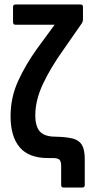

<svg xmlns="http://www.w3.org/2000/svg" viewBox="-20 -703 407 854"><path d="M262 131Q252 131 252 120V35Q252 15 244.5 7.5Q237 0 215 0H193Q108 0 67.5 -48Q27 -96 27 -186Q27 -269 60.5 -342.5Q94 -416 146 -488L223 -593H49Q38 -593 38 -605V-672Q38 -683 49 -683H339Q349 -683 349 -672V-616Q349 -609 345 -601L263 -483Q205 -402 171 -329.5Q137 -257 137 -190Q137 -141 157.5 -118Q178 -95 228 -95Q274 -94 302.5 -87Q331 -80 344 -59Q357 -38 357 5V120Q357 131 347 131Z"/></svg>

Font: Sofia Sans Condensed
Style: Bold
Weight: 700
Designer: Botio Nikoltchev, Ani Petrova
Foundry: lettersoup
Version: Version 4.101; ttfautohint (v1.8.4.7-5d5b)